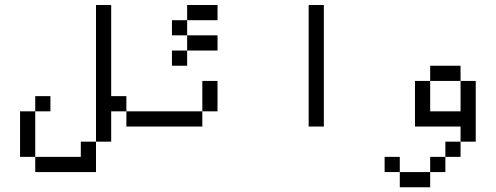

<svg xmlns="http://www.w3.org/2000/svg" viewBox="-20 -708 2040 790"><path d="M187.5 -250V-312.5H125V-250H62.5V-62.5H125V0H375Q375 0 375 -125H312.5V-62.5H125V-250ZM500 -250V-312.5H437.5Q437.5 -312.5 437.5 -687.5H375V-125H437.5Q437.5 -125 437.5 -250Z M875 -500V-562.5H750V-500H687.5V-437.5H750V-500ZM875 -625V-687.5H750V-625H687.5V-562.5H750V-625ZM812.5 -250H500V-187.5H812.5ZM812.5 -250H875Q875 -250 875 -375H812.5Q812.5 -375 812.5 -250Z M1250 -687.5Q1250 -687.5 1250 -187.5H1312.5Q1312.5 -187.5 1312.5 -687.5Z M1625 0V62.5H1750V0ZM1625 0V-62.5H1562.5V0ZM1750 0H1812.5V-62.5H1750ZM1812.5 -62.5H1875V-125H1812.5ZM1875 -125H1937.5Q1937.5 -125 1937.5 -375H1875Q1875 -375 1875 -250H1750Q1750 -250 1750 -375H1687.5V-187.5H1875ZM1750 -375H1875V-437.5H1750Z"/></svg>

Font: BFUnifontExMono
Style: Regular
Weight: 500
Version: Version 15.0.06